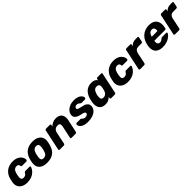

<svg xmlns="http://www.w3.org/2000/svg" viewBox="533 -2296 4072 4072"><g transform="rotate(-45 2569.5 -260.0)"><path d="M240 10Q171 10 117 -17Q63 -44 37 -95.5Q11 -147 23 -219Q26 -235 31 -259.5Q36 -284 40 -300Q67 -410 144.5 -470Q222 -530 338 -530Q405 -530 451 -510.5Q497 -491 524 -461Q551 -431 561.5 -400.5Q572 -370 569 -347Q568 -337 559.5 -329.5Q551 -322 540 -322H411Q401 -322 395.5 -327Q390 -332 388 -343Q386 -373 370.5 -387Q355 -401 325 -401Q285 -401 256.5 -375Q228 -349 215 -295Q210 -276 206 -257.5Q202 -239 200 -224Q190 -169 205 -144Q220 -119 260 -119Q291 -119 313.5 -132.5Q336 -146 352 -176Q359 -186 366 -191Q373 -196 383 -196H512Q522 -196 528 -189Q534 -182 531 -171Q525 -151 506.5 -120.5Q488 -90 454 -60Q420 -30 367 -10Q314 10 240 10Z M836 10Q756 10 702 -17Q648 -44 624.5 -94.5Q601 -145 612 -215Q614 -235 619.5 -260.5Q625 -286 631 -305Q650 -376 689 -426Q728 -476 789.5 -503Q851 -530 934 -530Q1013 -530 1067 -503Q1121 -476 1146 -426Q1171 -376 1160 -305Q1156 -286 1151 -260.5Q1146 -235 1141 -215Q1122 -145 1084 -94.5Q1046 -44 985 -17Q924 10 836 10ZM851 -112Q896 -112 924 -139Q952 -166 966 -220Q970 -235 975.5 -260Q981 -285 983 -300Q992 -353 978 -380.5Q964 -408 919 -408Q876 -408 848 -380.5Q820 -353 806 -300Q802 -285 796.5 -260Q791 -235 789 -220Q780 -166 793.5 -139Q807 -112 851 -112Z M1220 0Q1209 0 1203 -7.5Q1197 -15 1199 -25L1299 -495Q1301 -506 1310 -513Q1319 -520 1330 -520H1445Q1456 -520 1461.5 -513Q1467 -506 1465 -495L1457 -457Q1488 -488 1531.5 -509Q1575 -530 1630 -530Q1693 -530 1734 -504Q1775 -478 1790 -428Q1805 -378 1789 -304L1729 -25Q1727 -15 1718.5 -7.5Q1710 0 1700 0H1574Q1563 0 1557 -7.5Q1551 -15 1553 -25L1611 -298Q1622 -347 1608.5 -371.5Q1595 -396 1549 -396Q1504 -396 1473 -370.5Q1442 -345 1432 -298L1375 -25Q1373 -15 1364 -7.5Q1355 0 1345 0Z M2063 10Q1998 10 1955.5 -4.5Q1913 -19 1889 -40Q1865 -61 1856 -83.5Q1847 -106 1850 -123Q1852 -134 1860.5 -141Q1869 -148 1878 -148H1992Q1995 -148 1997.5 -147Q2000 -146 2002 -143Q2014 -136 2024.5 -125.5Q2035 -115 2050.5 -107Q2066 -99 2091 -99Q2118 -99 2140 -110.5Q2162 -122 2166 -143Q2170 -159 2162.5 -169.5Q2155 -180 2130 -190Q2105 -200 2052 -210Q2002 -222 1967.5 -241.5Q1933 -261 1919 -292.5Q1905 -324 1914 -369Q1923 -409 1956 -446Q1989 -483 2044.5 -506.5Q2100 -530 2174 -530Q2231 -530 2271 -516.5Q2311 -503 2336 -482Q2361 -461 2371 -439Q2381 -417 2378 -399Q2377 -389 2368.5 -381.5Q2360 -374 2351 -374H2247Q2243 -374 2239.5 -375.5Q2236 -377 2234 -379Q2222 -385 2212 -395Q2202 -405 2188 -413Q2174 -421 2150 -421Q2123 -421 2105.5 -409Q2088 -397 2084 -378Q2081 -365 2087 -354Q2093 -343 2117.5 -334Q2142 -325 2196 -314Q2263 -303 2298.5 -278.5Q2334 -254 2344.5 -221.5Q2355 -189 2348 -153Q2338 -105 2301 -68Q2264 -31 2204 -10.5Q2144 10 2063 10Z M2589 10Q2541 10 2504.5 -5.5Q2468 -21 2446 -51.5Q2424 -82 2417 -125.5Q2410 -169 2419 -225Q2423 -245 2426 -260.5Q2429 -276 2434 -296Q2447 -349 2470 -392Q2493 -435 2525 -466Q2557 -497 2599.5 -513.5Q2642 -530 2693 -530Q2754 -530 2785.5 -512.5Q2817 -495 2836 -469L2841 -495Q2843 -506 2851.5 -513Q2860 -520 2871 -520H2983Q2994 -520 2999.5 -513Q3005 -506 3003 -495L2904 -25Q2902 -15 2893.5 -7.5Q2885 0 2874 0H2761Q2751 0 2745 -7.5Q2739 -15 2741 -25L2748 -57Q2717 -28 2681.5 -9Q2646 10 2589 10ZM2659 -124Q2692 -124 2715 -138.5Q2738 -153 2753 -176Q2768 -199 2774 -226Q2780 -246 2783.5 -264Q2787 -282 2790 -301Q2795 -326 2790.5 -347.5Q2786 -369 2769.5 -382.5Q2753 -396 2722 -396Q2690 -396 2668 -382Q2646 -368 2632.5 -344Q2619 -320 2610 -291Q2606 -276 2602 -260Q2598 -244 2596 -229Q2593 -200 2595 -176Q2597 -152 2612 -138Q2627 -124 2659 -124Z M3260 10Q3191 10 3137 -17Q3083 -44 3057 -95.5Q3031 -147 3043 -219Q3046 -235 3051 -259.5Q3056 -284 3060 -300Q3087 -410 3164.5 -470Q3242 -530 3358 -530Q3425 -530 3471 -510.5Q3517 -491 3544 -461Q3571 -431 3581.5 -400.5Q3592 -370 3589 -347Q3588 -337 3579.5 -329.5Q3571 -322 3560 -322H3431Q3421 -322 3415.5 -327Q3410 -332 3408 -343Q3406 -373 3390.5 -387Q3375 -401 3345 -401Q3305 -401 3276.5 -375Q3248 -349 3235 -295Q3230 -276 3226 -257.5Q3222 -239 3220 -224Q3210 -169 3225 -144Q3240 -119 3280 -119Q3311 -119 3333.5 -132.5Q3356 -146 3372 -176Q3379 -186 3386 -191Q3393 -196 3403 -196H3532Q3542 -196 3548 -189Q3554 -182 3551 -171Q3545 -151 3526.5 -120.5Q3508 -90 3474 -60Q3440 -30 3387 -10Q3334 10 3260 10Z M3631 0Q3620 0 3614 -7.5Q3608 -15 3610 -25L3710 -495Q3712 -505 3721 -512.5Q3730 -520 3741 -520H3856Q3867 -520 3872.5 -512.5Q3878 -505 3876 -495L3868 -455Q3892 -485 3928 -502.5Q3964 -520 4018 -520H4074Q4085 -520 4090 -513Q4095 -506 4093 -495L4072 -392Q4070 -382 4061 -374.5Q4052 -367 4041 -367H3945Q3903 -367 3876.5 -344.5Q3850 -322 3840 -281L3786 -25Q3784 -15 3775 -7.5Q3766 0 3755 0Z M4310 10Q4232 10 4179.5 -18.5Q4127 -47 4107.5 -104Q4088 -161 4103 -244Q4105 -251 4107 -262Q4109 -273 4111 -279Q4131 -358 4175 -414.5Q4219 -471 4283 -500.5Q4347 -530 4424 -530Q4512 -530 4562 -495Q4612 -460 4628 -400Q4644 -340 4629 -263L4624 -239Q4622 -228 4612.5 -221Q4603 -214 4593 -214H4273Q4273 -213 4272.5 -211Q4272 -209 4271 -207Q4266 -178 4270 -154Q4274 -130 4290 -116Q4306 -102 4333 -102Q4353 -102 4367.5 -108.5Q4382 -115 4393 -123.5Q4404 -132 4411 -138Q4422 -149 4428 -151.5Q4434 -154 4446 -154H4570Q4580 -154 4585 -148Q4590 -142 4587 -132Q4582 -115 4561.5 -91Q4541 -67 4505 -43.5Q4469 -20 4420 -5Q4371 10 4310 10ZM4294 -313H4463L4464 -315Q4472 -348 4466.5 -371.5Q4461 -395 4444.5 -408Q4428 -421 4401 -421Q4374 -421 4353 -408Q4332 -395 4317.5 -371.5Q4303 -348 4295 -315Z M4676 0Q4665 0 4659 -7.5Q4653 -15 4655 -25L4755 -495Q4757 -505 4766 -512.5Q4775 -520 4786 -520H4901Q4912 -520 4917.5 -512.5Q4923 -505 4921 -495L4913 -455Q4937 -485 4973 -502.5Q5009 -520 5063 -520H5119Q5130 -520 5135 -513Q5140 -506 5138 -495L5117 -392Q5115 -382 5106 -374.5Q5097 -367 5086 -367H4990Q4948 -367 4921.5 -344.5Q4895 -322 4885 -281L4831 -25Q4829 -15 4820 -7.5Q4811 0 4800 0Z"/></g></svg>

Font: Rubik Light
Style: Bold Italic
Weight: 700
Italic angle: -12°
Version: Version 2.104